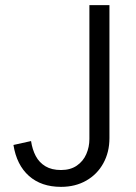

<svg xmlns="http://www.w3.org/2000/svg" viewBox="-20 -720 528 747"><path d="M32.3 -156 100.8 -171.2Q105.8 -138.1 119.2 -112.8Q132.6 -87.6 156.9 -73Q181.1 -58.5 217.4 -58.5Q254.2 -58.5 279 -75.7Q303.8 -92.8 315.8 -120.5Q327.8 -148.1 327.8 -178.9V-700H405.8V-182.6Q405.8 -127.9 382 -84.8Q358.3 -41.7 315.7 -17.4Q273.1 7 217.4 7Q140.7 7 92.7 -35.5Q44.8 -78 32.3 -156Z"/></svg>

Font: AF Albert Sans Medium
Style: Regular
Weight: 500
Designer: Andreas Rasmussen
Foundry: a.Foundry
Version: Version 1.300;Glyphs 3.2 (3231)